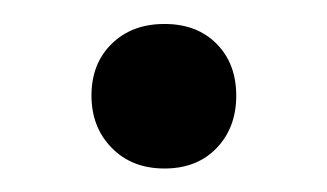

<svg xmlns="http://www.w3.org/2000/svg" viewBox="-20 -137 274 161"><path d="M56.7 -56.9Q56.7 -83.7 73.7 -100.3Q90.6 -116.9 117.9 -116.9Q145.2 -116.9 161.6 -100.3Q178.1 -83.7 178.1 -56.8Q178.1 -29.9 161.6 -12.8Q145.2 4.3 117.9 4.3Q90.6 4.3 73.7 -13Q56.7 -30.3 56.7 -56.9Z"/></svg>

Font: SN Pro Thin
Style: Regular
Weight: 200
Designer: Tobias Whetton
Foundry: Supernotes
Version: Version 1.003;Glyphs 3.3 (3324)